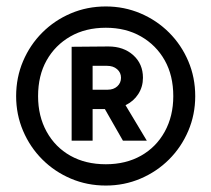

<svg xmlns="http://www.w3.org/2000/svg" viewBox="-20 -732 655 595"><path d="M308 -157Q250 -157 199.5 -178.5Q149 -200 111 -238Q73 -276 51.5 -326.5Q30 -377 30 -434Q30 -492 51.5 -542.5Q73 -593 111 -631Q149 -669 199.5 -690.5Q250 -712 308 -712Q365 -712 415.5 -690.5Q466 -669 504 -631Q542 -593 563.5 -542.5Q585 -492 585 -434Q585 -377 563.5 -326.5Q542 -276 504 -238Q466 -200 415.5 -178.5Q365 -157 308 -157ZM308 -223Q370 -223 417 -249.5Q464 -276 490.5 -324Q517 -372 517 -434Q517 -498 490.5 -545Q464 -592 417 -619Q370 -646 308 -646Q245 -646 198 -619Q151 -592 124.5 -545Q98 -498 98 -434Q98 -372 124.5 -324Q151 -276 198 -249.5Q245 -223 308 -223ZM202 -296V-587L316 -588Q363 -588 393 -561Q423 -534 423 -491Q423 -463 408.5 -440.5Q394 -418 369 -406L435 -296H361L305 -394H267V-296ZM267 -454H314Q332 -454 343.5 -464.5Q355 -475 355 -491Q355 -507 343 -517.5Q331 -528 312 -528H267Z"/></svg>

Font: Figtree
Style: Bold
Weight: 700
Designer: Erik Kennedy
Foundry: Erik Kennedy
Version: Version 2.001;gftools[0.9.30]